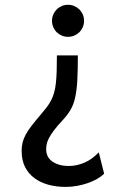

<svg xmlns="http://www.w3.org/2000/svg" viewBox="-20 -563 553 784"><path d="M323.2 -478Q323.2 -464.4 318.1 -452.4Q313 -440.4 304.2 -431.6Q295.4 -422.9 283.4 -417.7Q271.5 -412.6 257.8 -412.6Q244.1 -412.6 232.2 -417.7Q220.2 -422.9 211.4 -431.6Q202.6 -440.4 197.5 -452.4Q192.4 -464.4 192.4 -478Q192.4 -491.7 197.5 -503.7Q202.6 -515.6 211.4 -524.4Q220.2 -533.2 232.2 -538.3Q244.1 -543.5 257.8 -543.5Q271.5 -543.5 283.4 -538.3Q295.4 -533.2 304.2 -524.4Q313 -515.6 318.1 -503.7Q323.2 -491.7 323.2 -478ZM405.3 146.5Q393.1 158.2 375.7 168Q358.4 177.7 337.9 184.8Q317.4 191.9 294.7 196Q272 200.2 249 200.2Q210 200.2 177 191.2Q144 182.1 119.9 163.8Q95.7 145.5 82 118.2Q68.4 90.8 68.4 53.7Q68.4 34.7 72.3 18.8Q76.2 2.9 85.2 -13.7Q94.2 -30.3 108.9 -49.3Q123.5 -68.4 144.5 -92.8Q159.2 -109.9 170.2 -124.3Q181.2 -138.7 188.7 -153.3Q196.3 -168 200.9 -184.3Q205.6 -200.7 208 -221.9Q210.4 -243.2 211.4 -271.2Q212.4 -299.3 212.4 -336.9H297.9Q297.9 -276.9 295.7 -235.8Q293.5 -194.8 287.1 -165.8Q280.8 -136.7 268.6 -115.5Q256.3 -94.2 236.8 -73.2Q213.4 -48.3 200 -30.3Q186.5 -12.2 179.4 1.7Q172.4 15.6 170.4 26.9Q168.5 38.1 168.5 48.8Q168.5 59.6 173.1 71.3Q177.7 83 188.7 92.5Q199.7 102.1 217.8 108.4Q235.8 114.7 262.7 114.7Q292 114.7 323.7 101.6Q355.5 88.4 383.3 59.1Z"/></svg>

Font: Andika Viet
Style: Regular
Weight: 400
Designer: Victor Gaultney, Annie Olsen, Julie Remington, Don Collingsworth, Eric Hays, Becca Hirsbrunner
Foundry: SIL International
Version: Version 5.000